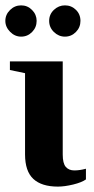

<svg xmlns="http://www.w3.org/2000/svg" viewBox="-22 -689 352 719"><path d="M194.8 9.8Q133.8 9.8 102.8 -19Q71.8 -47.9 71.8 -110.8V-415L15.1 -426.8V-459H212.9V-110.4Q212.9 -77.1 224.4 -64Q235.8 -50.8 256.3 -50.8Q276.4 -50.8 299.8 -57.1V-17.1Q284.2 -5.9 252 2Q219.7 9.8 194.8 9.8ZM221.2 -551.8Q197.8 -551.8 179.9 -569.1Q162.1 -586.4 162.1 -610.8Q162.1 -635.3 179.9 -652.1Q197.8 -668.9 221.2 -668.9Q245.1 -668.9 262.2 -652.3Q279.3 -635.7 279.3 -610.8Q279.3 -586.4 262.2 -569.1Q245.1 -551.8 221.2 -551.8ZM57.1 -551.8Q33.7 -551.8 15.9 -569.8Q-2 -587.9 -2 -610.8Q-2 -634.3 15.6 -651.6Q33.2 -668.9 57.1 -668.9Q81.1 -668.9 98.1 -651.6Q115.2 -634.3 115.2 -610.8Q115.2 -586.4 98.1 -569.1Q81.1 -551.8 57.1 -551.8Z"/></svg>

Font: Tinos
Style: Bold
Weight: 700
Designer: Steve Matteson
Foundry: Monotype Imaging Inc.
Version: Version 1.23